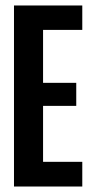

<svg xmlns="http://www.w3.org/2000/svg" viewBox="-20 -680 335 700"><path d="M31 0V-660H280V-571H137V-378H258V-294H137V-90H280V0Z"/></svg>

Font: Bricolage Grotesque 96pt Condensed Medium
Style: Regular
Weight: 500
Width: 3
Designer: Mathieu Triay
Foundry: Atelier Triay
Version: Version 1.001; ttfautohint (v1.8.4.7-5d5b);gftools[0.9.33.de